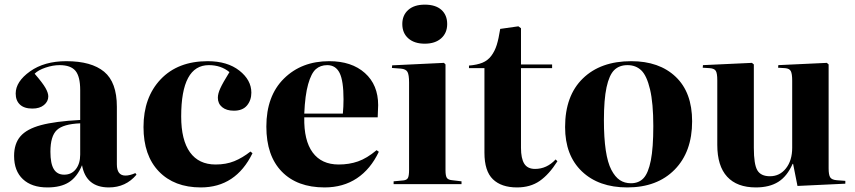

<svg xmlns="http://www.w3.org/2000/svg" viewBox="-20 -797 3700 831"><path d="M185.1 14.2Q117.2 14.2 79.1 -21.5Q41 -57.1 41 -122.1Q41 -175.3 68.4 -207Q95.7 -238.8 157.2 -255.4Q218.8 -272 327.1 -277.8V-407.2Q327.1 -465.8 306.6 -490.5Q286.1 -515.1 237.8 -515.1Q209 -515.1 177.2 -504.4Q145.5 -493.7 129.9 -478Q164.6 -438 176.8 -416.5Q189 -395 189 -379.9Q189 -357.9 170.4 -342.5Q151.9 -327.1 120.1 -327.1Q84.5 -327.1 66.2 -344.5Q47.9 -361.8 47.9 -392.1Q47.9 -443.8 109.9 -488Q171.9 -532.2 267.1 -532.2Q375.5 -532.2 430.7 -486.6Q485.8 -440.9 485.8 -335V-85.9Q485.8 -37.1 522.9 -37.1Q542 -37.1 565.9 -47.9L570.8 -41Q524.4 14.2 451.2 14.2Q352.5 14.2 335 -82Q314 -31.2 278.6 -8.5Q243.2 14.2 185.1 14.2ZM257.8 -41Q289.6 -41 308.3 -64.9Q327.1 -88.9 327.1 -127.9V-263.2Q253.9 -260.3 226.1 -234.1Q198.2 -208 198.2 -140.1Q198.2 -88.9 212.9 -64.9Q227.5 -41 257.8 -41Z M849.1 14.2Q734.4 14.2 667.7 -54.9Q601.1 -124 601.1 -247.1Q601.1 -375.5 675.5 -453.9Q750 -532.2 878.9 -532.2Q963.9 -532.2 1015.9 -491.5Q1067.9 -450.7 1067.9 -396Q1067.9 -363.3 1049.1 -340.6Q1030.3 -317.9 992.2 -317.9Q960 -317.9 941.4 -333.3Q922.9 -348.6 922.9 -374Q922.9 -391.6 933.6 -415Q944.3 -438.5 973.1 -484.9Q936.5 -515.1 883.8 -515.1Q764.2 -515.1 764.2 -293Q764.2 -190.9 802.2 -137.9Q840.3 -85 913.1 -85Q958.5 -85 993.9 -99.4Q1029.3 -113.8 1064 -141.1L1072.8 -133.8Q1000.5 14.2 849.1 14.2Z M1384.8 14.2Q1266.1 14.2 1199.5 -54.4Q1132.8 -123 1132.8 -249Q1132.8 -381.8 1209 -457Q1285.2 -532.2 1404.8 -532.2Q1502 -532.2 1559.3 -481Q1616.7 -429.7 1616.7 -341.8Q1616.7 -329.1 1614.7 -289.1H1296.9Q1294.9 -189 1333.3 -137Q1371.6 -85 1445.8 -85Q1491.2 -85 1529.5 -98.4Q1567.9 -111.8 1609.9 -147L1619.6 -140.1Q1584 -64.9 1524.7 -25.4Q1465.3 14.2 1384.8 14.2ZM1296.9 -305.2H1463.9Q1466.8 -335.4 1466.8 -367.2Q1466.8 -446.8 1450 -481Q1433.1 -515.1 1396.5 -515.1Q1366.7 -515.1 1346.9 -497.6Q1327.1 -480 1313.7 -432.6Q1300.3 -385.3 1296.9 -305.2Z M1721.2 -692.9Q1721.2 -731 1746.8 -753.9Q1772.5 -776.9 1818.4 -776.9Q1865.2 -776.9 1890.4 -754.4Q1915.5 -731.9 1915.5 -692.9Q1915.5 -654.3 1889.4 -631.1Q1863.3 -607.9 1818.4 -607.9Q1773.4 -607.9 1747.3 -630.9Q1721.2 -653.8 1721.2 -692.9ZM1683.6 0V-12.2L1725.6 -16.1Q1740.7 -17.6 1745.6 -26.9Q1750.5 -36.1 1750.5 -62V-439.9Q1750.5 -473.1 1743.7 -485.6Q1736.8 -498 1715.3 -500L1676.3 -502.9L1677.2 -514.2L1901.4 -524.9L1908.2 -518.1V-60.1Q1908.2 -35.6 1914.1 -27.1Q1919.9 -18.6 1936.5 -17.1L1977.5 -12.2V0Z M2217.8 14.2Q2149.9 14.2 2113.3 -21.2Q2076.7 -56.6 2076.7 -136.2V-502H2009.8V-513.2Q2044.9 -516.1 2068.1 -525.6Q2091.3 -535.2 2106.4 -555.4Q2121.6 -575.7 2129.9 -602.3Q2138.2 -628.9 2145 -671.9L2223.6 -683.1L2234.9 -674.8V-518.1H2369.6V-502H2234.9V-157.2Q2234.9 -111.3 2249 -88.6Q2263.2 -65.9 2295.9 -65.9Q2346.7 -65.9 2384.8 -106.9L2392.6 -99.1Q2356.4 -42 2315.9 -13.9Q2275.4 14.2 2217.8 14.2Z M2694.8 14.2Q2571.3 14.2 2498.5 -55.2Q2425.8 -124.5 2425.8 -247.1Q2425.8 -382.8 2502.7 -457.5Q2579.6 -532.2 2711.9 -532.2Q2833.5 -532.2 2904.5 -464.6Q2975.6 -397 2975.6 -272Q2975.6 -139.6 2899.9 -62.7Q2824.2 14.2 2694.8 14.2ZM2710.9 -3.9Q2745.1 -3.9 2765.6 -26.1Q2786.1 -48.3 2796.9 -102.8Q2807.6 -157.2 2807.6 -251Q2807.6 -350.1 2793.5 -409.9Q2779.3 -469.7 2755.6 -492.4Q2731.9 -515.1 2695.8 -515.1Q2660.2 -515.1 2638.4 -493.7Q2616.7 -472.2 2605.2 -419.2Q2593.8 -366.2 2593.8 -276.9Q2593.8 -200.7 2601.8 -146.7Q2609.9 -92.8 2626 -62Q2642.1 -31.2 2662.6 -17.6Q2683.1 -3.9 2710.9 -3.9Z M3251.5 14.2Q3169.9 14.2 3127.2 -32.2Q3084.5 -78.6 3084.5 -169.9V-449.2Q3084.5 -480 3078.1 -490.2Q3071.8 -500.5 3052.2 -502L3021.5 -503.9L3022.5 -515.1L3234.4 -524.9L3242.7 -518.1V-157.2Q3242.7 -85.9 3257.8 -60.1Q3272.9 -34.2 3312.5 -34.2Q3355 -34.2 3381.8 -68.4Q3408.7 -102.5 3408.7 -157.2V-448.2Q3408.7 -477.5 3402.8 -489Q3397 -500.5 3378.4 -502L3347.7 -503.9L3348.6 -515.1L3558.6 -524.9L3566.4 -518.1V-67.9Q3566.4 -40.5 3573 -29.8Q3579.6 -19 3600.6 -17.1L3638.7 -14.2V-2L3431.6 7.8L3412.6 -87.9H3410.6Q3386.7 -33.7 3348.4 -9.8Q3310.1 14.2 3251.5 14.2Z"/></svg>

Font: Display Regular
Style: Bold
Weight: 700
Designer: Latin by Veronika Burian and Jose Scaglione. Greek by Irene Vlachou. Cyrillic by Vera Evstafieva.
Foundry: TypeTogether
Version: Version 3.002